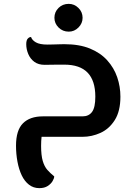

<svg xmlns="http://www.w3.org/2000/svg" viewBox="-20 -709 709 995"><path d="M184 266Q153 266 130 248Q107 230 92.5 199.5Q78 169 70.5 129Q63 89 63 46Q63 -34 99 -70Q135 -106 202 -106H408Q440 -106 457 -129Q474 -152 474 -208Q474 -291 434 -332.5Q394 -374 313 -374Q301 -374 282 -374Q263 -374 244 -373.5Q225 -373 212 -373Q179 -373 158 -388.5Q137 -404 126.5 -429Q116 -454 116 -480Q116 -501 124.5 -509.5Q133 -518 141 -517Q146 -501 166 -489.5Q186 -478 226 -478Q236 -478 254 -478.5Q272 -479 289.5 -479.5Q307 -480 313 -480Q391 -480 446 -457.5Q501 -435 536 -396Q571 -357 587.5 -308.5Q604 -260 604 -208Q604 -133 575 -87Q546 -41 501 -20.5Q456 0 408 0H153L202 -37Q198 -21 195.5 0Q193 21 193 47Q193 96 201.5 125Q210 154 225.5 171.5Q241 189 261 205Q261 215 252.5 229.5Q244 244 227 255Q210 266 184 266ZM336.4 -545Q305 -545 283.5 -566.4Q262 -587.8 262 -616.8Q262 -647 283.4 -668Q304.7 -689 336.1 -689Q365 -689 386.5 -667.8Q408 -646.6 408 -616.7Q408 -588 386.6 -566.5Q365.3 -545 336.4 -545Z"/></svg>

Font: El Messiri
Style: Regular
Weight: 400
Designer: Mohamed Gaber
Foundry: Kief Type Foundry
Version: Version 2.020